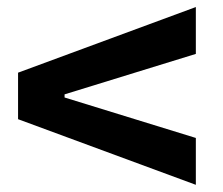

<svg xmlns="http://www.w3.org/2000/svg" viewBox="-20 -616 626 540"><path d="M530.8 -96.2 30.8 -280.8V-411.6L530.8 -596.2V-464.4L161.6 -350.6V-341.8L530.8 -228Z"/></svg>

Font: Cascadia Mono
Style: Regular
Weight: 400
Monospace: yes
Designer: Aaron Bell
Foundry: Saja Typeworks
Version: Version 2404.023